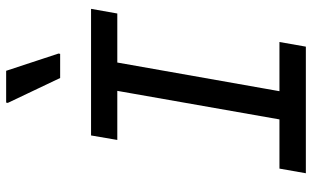

<svg xmlns="http://www.w3.org/2000/svg" viewBox="-220 -820 1039 640"><g transform="rotate(-90 300.0 -499.5)"><path d="M215 -45.5 325 -670.5H419.5L309 -45.5ZM43 0 58.5 -88H480.5L465 0ZM154 -628.5 169 -716H591L575.5 -628.5ZM360.5 -819 277.5 -993.5 278.5 -999H384.5L442 -824.5L441 -819Z"/></g></svg>

Font: Google Sans Code
Style: Italic
Weight: 400
Italic angle: -10°
Monospace: yes
Designer: Google Sans Code Authors
Foundry: Google LLC
Version: Version 6.000